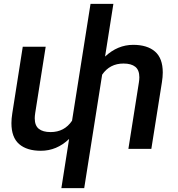

<svg xmlns="http://www.w3.org/2000/svg" viewBox="-20 -770 920 993"><path d="M821.8 -395Q821.8 -372.1 817.4 -344.7L762.7 0H644L698.2 -342.8Q700.7 -358.9 700.7 -370.1Q700.7 -407.7 679.7 -424.6Q658.7 -441.4 618.7 -441.4Q547.9 -441.4 508.3 -383.8L415.5 203.1H297.4L337.4 -51.3Q273.4 9.8 191.4 9.8Q118.7 9.8 78.9 -24.9Q39.1 -59.6 39.1 -132.8Q39.1 -155.8 43.5 -183.6L97.7 -528.3H216.3L162.1 -185.5Q159.7 -169.4 159.7 -158.2Q159.7 -120.6 180.7 -103.8Q201.7 -86.9 241.7 -86.9Q313 -86.9 352.5 -145.5V-145L448.2 -750H566.4L523.4 -477.5Q588.4 -538.1 668.9 -538.1Q741.7 -538.1 781.7 -503.4Q821.8 -468.8 821.8 -395Z"/></svg>

Font: Mardoto Medium
Style: Italic
Weight: 500
Italic angle: -12°
Designer: Christian Robertson, Vahan Hovhannisyan
Foundry: Google
Version: Version 1.000